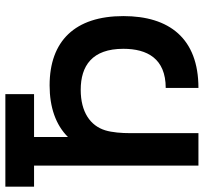

<svg xmlns="http://www.w3.org/2000/svg" viewBox="-42 -718 760 716"><g transform="rotate(-90 338.0 -360.0)"><path d="M78.5 0H199.5V-255.5C199.5 -285.5 202 -321.5 210 -347.5C227 -403 278 -439 361 -439C450.5 -439 514 -396.5 514 -280C514 -191 477.5 -122 368 -122V0C553.5 0 636 -109.5 636 -280C636 -460.5 543 -555 377.5 -555C296 -555 230 -532 185 -486.5V-613H345V-720H0V-613H78.5Z"/></g></svg>

Font: Eudonet
Style: Bold
Weight: 700
Designer: Mikhail Sharanda
Foundry: Mikhail Sharanda
Version: Version 4.503;Glyphs 3.1.2 (3151)